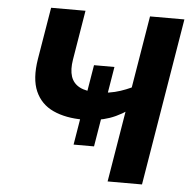

<svg xmlns="http://www.w3.org/2000/svg" viewBox="-52 -779 820 831"><g transform="rotate(5 358.0 -364.0)"><path d="M317.4 -257.3Q240.7 -257.3 186.5 -282.2Q132.3 -307.1 108.6 -361.1Q85 -415 99.1 -501.5L136.7 -727.5H286.1L250.5 -512.2Q243.2 -468.3 252.9 -438.7Q262.7 -409.2 290.8 -394.5Q318.8 -379.9 366.2 -379.9Q420.4 -379.9 467.8 -395.8Q515.1 -411.6 550.8 -434.1L534.2 -333.5Q482.9 -293 431.6 -275.1Q380.4 -257.3 317.4 -257.3ZM445.8 0 566.4 -727.5H715.8L595.2 0ZM285.2 -146 343.3 -496.1H432.1L374 -146Z"/></g></svg>

Font: Inter 16pt
Style: Bold Italic
Weight: 700
Italic angle: -9.3988°
Version: Version 4.001;git-66647c0bb